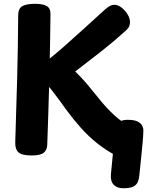

<svg xmlns="http://www.w3.org/2000/svg" viewBox="-20 -800 774 1009"><path d="M582.8 -120.7Q583.3 -137 599.7 -153.7Q616.1 -170.4 649.9 -170.4Q686.8 -170.4 704.6 -160.7Q722.3 -150.9 728.3 -137.4Q734.2 -124 733.4 -112.7Q732.7 -86.1 729.9 -54.4Q727.1 -22.8 723.7 9.3Q720.3 41.3 717.6 69.1Q714.9 96.9 712.9 115.7Q711.1 139 704.3 155.6Q697.4 172.2 680.3 180.7Q663.1 189.2 627.2 189.2Q594.2 189.2 576.8 170.1Q559.4 151 563 115Q565 96.2 567.6 67.3Q570.2 38.3 573.6 4.8Q577 -28.7 579.5 -61.4Q582 -94.1 582.8 -120.7ZM228.3 -39.6Q227.6 -11.8 209.8 2.6Q192 17 146.6 17Q95.7 17 77.5 1.1Q59.3 -14.9 60.1 -51.7Q65.6 -214.1 70.1 -384.7Q74.6 -555.3 75.6 -719.3Q75.6 -755.3 97.3 -767.7Q119.1 -780 164.6 -780Q205.1 -780 225.3 -768.4Q245.6 -756.9 245.3 -726.6Q243.6 -557.9 239.1 -384.7Q234.6 -211.6 228.3 -39.6ZM531 -749.3Q547.6 -764.3 559.3 -769.7Q571.1 -775 581.2 -775Q599.4 -775 618.2 -760.6Q637 -746.2 650.1 -725.1Q663.2 -704 663.2 -685Q663.2 -673.1 659.6 -663Q655.9 -652.9 642.4 -640.2Q607.7 -608.9 578.1 -583.9Q548.4 -558.9 518.6 -535.3Q488.8 -511.7 454.1 -485.1Q419.3 -458.4 375.3 -424.4Q417.1 -383.7 449.4 -343.6Q481.7 -303.4 513.1 -265.7Q544.4 -228 580.8 -194.3Q617.2 -160.6 666.2 -133.1Q689.1 -119.9 696.1 -106.7Q703 -93.6 703 -77.9Q703 -51.1 688.7 -27.4Q674.4 -3.8 655 11.1Q635.6 26 620.4 26Q605.8 26 594.8 20Q539.8 -8 492.4 -45.7Q445 -83.4 404.9 -128.4Q364.8 -173.4 329.1 -222Q294.4 -271.1 257.8 -318.7Q221.2 -366.3 177.2 -408.3L196.6 -456.7Q258.6 -504.7 315.4 -554.7Q372.3 -604.7 425.9 -653.8Q479.4 -703 531 -749.3Z"/></svg>

Font: Playpen Sans
Style: Regular
Weight: 400
Designer: Laura Meseguer, Veronika Burian, José Scaglione, Kostas Bartsokas, Vera Evstafieva, Tom Grace, Yorlmar Campos
Foundry: TypeTogether
Version: Version 2.000